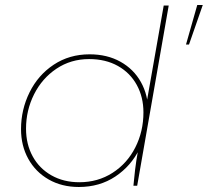

<svg xmlns="http://www.w3.org/2000/svg" viewBox="-20 -742 830 767"><path d="M531 -138 533 -149 536 -163 634 -720H654L528 0H513Q515 -25 519.5 -62.5Q524 -100 531 -138ZM572 -297Q572 -218 538 -148.5Q504 -79 441 -37Q378 5 295 5Q227 5 174.5 -25Q122 -55 93 -107.5Q64 -160 64 -226Q64 -304 98 -373Q132 -442 194.5 -483.5Q257 -525 338 -525Q408 -525 461 -495.5Q514 -466 543 -414Q572 -362 572 -297ZM84 -228Q84 -166 110.5 -117.5Q137 -69 185.5 -41.5Q234 -14 297 -14Q371 -14 429.5 -51.5Q488 -89 520.5 -153Q553 -217 553 -293Q553 -354 526.5 -402.5Q500 -451 451 -478.5Q402 -506 336 -506Q263 -506 205.5 -467.5Q148 -429 116 -365Q84 -301 84 -228ZM768 -722H790L735 -564H723Z"/></svg>

Font: Fixel Italic Variable 20240409 Display Thin
Style: Italic
Weight: 100
Italic angle: -10°
Designer: AlfaBravo + MacPaw
Foundry: Kyrylo Tkachov, Marchela Mozhyna, Serhii Makarenko, Maria Weinstein, Zakhar Kryvoshyya
Version: Version 1.211;Glyphs 3.2 (3225)